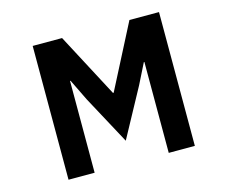

<svg xmlns="http://www.w3.org/2000/svg" viewBox="-102 -874 1205 1016"><g transform="rotate(-15 500.0 -366.5)"><path d="M297 0H154V-733H315L500 -383H504L684 -733H846V0H703V-498H700L644 -386L500 -121L357 -386L300 -503H297Z"/></g></svg>

Font: IBM Plex Sans JP
Style: Bold
Weight: 700
Designer: Mike Abbink; Paul van der Laan; Pieter van Rosmalen; Wujin Sim; Yejin Wi; Jinhee Kim; Boomi Park; Yona Kim; Kichan Ma
Foundry: Sandoll Inc.
Version: Version 1.001